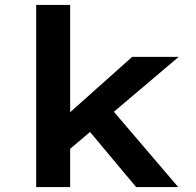

<svg xmlns="http://www.w3.org/2000/svg" viewBox="-20 -760 798 780"><path d="M255 -147 220 -264 517 -529H706ZM127 0V-740H265V0ZM533 0 313 -263 411 -343 704 0Z"/></svg>

Font: Lexend Exa SemiBold
Style: Regular
Weight: 600
Designer: Bonnie Shaver-Troup, Thomas Jockin
Foundry: Lexend
Version: Version 1.007